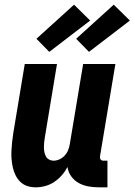

<svg xmlns="http://www.w3.org/2000/svg" viewBox="-20 -794 576 822"><path d="M133 8Q114 8 97 2.5Q80 -3 67.5 -15Q55 -27 47 -43Q39 -59 35 -76.5Q31 -94 29.5 -112.5Q28 -131 29 -149.5Q30 -168 32 -187Q34 -206 37 -225L86 -520H224L172 -206Q170 -195 169 -184.5Q168 -174 168 -163.5Q168 -153 170 -143Q172 -133 176.5 -124.5Q181 -116 190 -111Q199 -106 209 -106Q222 -106 235 -112Q248 -118 257.5 -128.5Q267 -139 272 -152Q277 -165 279 -178L336 -520H474L408 -124Q407 -116 411 -111Q415 -106 423 -106H440V8H404Q380 8 358 4Q336 0 317 -10.5Q298 -21 285 -39Q272 -57 269 -79Q259 -60 244.5 -43.5Q230 -27 212 -15Q194 -3 173.5 2.5Q153 8 133 8ZM361 -572 306 -628 467 -774 536 -706ZM191 -572 136 -628 297 -774 366 -706Z"/></svg>

Font: Iosevka Curly Heavy
Style: Italic
Weight: 900
Italic angle: -9°
Monospace: yes
Designer: Belleve Invis
Foundry: Belleve Invis
Version: Version 22.1.2; ttfautohint (v1.8.4)